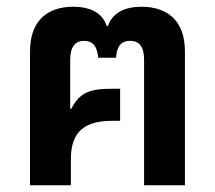

<svg xmlns="http://www.w3.org/2000/svg" viewBox="-20 -549 637 569"><path d="M69 0H190V-75C190 -138 210 -191 312 -191H336V-286H312C246 -286 216 -275 191 -226L188 -227V-372C188 -414 206 -428 229 -428C254 -428 268 -413 271 -378H324C326 -413 340 -428 366 -428C390 -428 407 -414 407 -372V0H528V-397C528 -486 478 -529 399 -529C350 -529 313 -511 300 -472H296C284 -511 247 -529 197 -529C119 -529 69 -486 69 -397Z"/></svg>

Font: Noto Sans Thai UI SemCond SemBd
Style: Regular
Weight: 600
Width: 4
Designer: Monotype Design Team
Foundry: Monotype Imaging Inc.
Version: Version 2.000